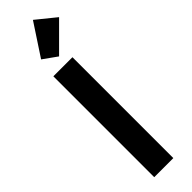

<svg xmlns="http://www.w3.org/2000/svg" viewBox="-345 -1009 996 996"><g transform="rotate(-45 153.5 -511.0)"><path d="M86 -847 201 -1022 307 -936 163 -792ZM209 -740V0H69V-740Z"/></g></svg>

Font: Fz Poppins SemBd
Style: Regular
Weight: 600
Designer: Ninad Kale (Devanagari), Jonny Pinhorn (Latin)
Foundry: Indian Type Foundry
Version: Vit hóa bi Vntype.Com & FontZin.Com